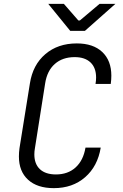

<svg xmlns="http://www.w3.org/2000/svg" viewBox="-20 -965 640 995"><path d="M78 -154Q78 -175 81 -197L135 -533Q150 -629 215 -684.5Q280 -740 378 -740Q463 -740 510 -695.5Q557 -651 557 -573Q557 -553 554 -530H475Q478 -548 478 -563Q478 -614 449 -641.5Q420 -669 367 -669Q304 -669 264 -633.5Q224 -598 214 -533L161 -197Q158 -181 158 -165Q158 -115 187 -88Q216 -61 270 -61Q332 -61 372 -97.5Q412 -134 423 -200H502Q486 -103 421 -46.5Q356 10 259 10Q173 10 125.5 -33.5Q78 -77 78 -154ZM420 -805H344L230 -945H311L386 -859H394L496 -945H578Z"/></svg>

Font: JetBrains Mono Semi Light
Style: Italic
Weight: 350
Italic angle: -9°
Monospace: yes
Designer: Philipp Nurullin, Konstantin Bulenkov
Foundry: JetBrains
Version: 2.002